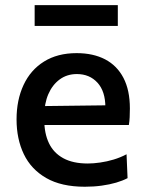

<svg xmlns="http://www.w3.org/2000/svg" viewBox="-20 -716 567 748"><path d="M310.5 11.5Q219 11.5 160 -22.5Q101 -56.5 72.8 -115.5Q44.5 -174.5 44.5 -251Q44.5 -326.5 71.8 -385Q99 -443.5 151.5 -476.2Q204 -509 278.5 -509Q343 -509 389.5 -484.8Q436 -460.5 461 -412.5Q486 -364.5 486 -293.5Q486 -274.5 485.2 -259.2Q484.5 -244 482 -229L388.5 -270Q389.5 -277.5 390 -284.8Q390.5 -292 390.5 -298.5Q390.5 -360 359.8 -393.8Q329 -427.5 279.5 -427.5Q241 -427.5 212.5 -406.5Q184 -385.5 168.2 -349Q152.5 -312.5 152.5 -265V-249Q152.5 -196 170.8 -158Q189 -120 226.8 -99.5Q264.5 -79 322 -79Q344 -79 370.2 -82.8Q396.5 -86.5 423 -94.5Q449.5 -102.5 473 -115L477 -22Q458 -12 432.5 -4.5Q407 3 376.2 7.2Q345.5 11.5 310.5 11.5ZM87.5 -229V-302L418 -306L482 -279.5V-229ZM115 -615V-696Q151.5 -696 192.2 -696Q233 -696 277 -696Q321.5 -696 362 -696Q402.5 -696 439 -696V-615Q402.5 -615 362 -615Q321.5 -615 277 -615Q233 -615 192.2 -615Q151.5 -615 115 -615Z"/></svg>

Font: Commissioner Thin Medium
Style: Regular
Weight: 500
Version: Version 1.000